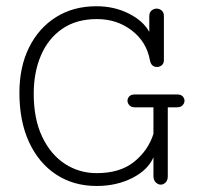

<svg xmlns="http://www.w3.org/2000/svg" viewBox="-20 -600 645 628"><path d="M295.9 8.3Q220.7 8.3 163.8 -29.1Q106.9 -66.4 75.2 -134.8Q43.5 -203.1 43.5 -296.4Q43.5 -381.3 75.2 -445.1Q106.9 -508.8 163.6 -544.2Q220.2 -579.6 295.4 -579.6Q353.5 -579.6 401.1 -555.7Q448.7 -531.7 468.3 -495.6V-547.4Q468.3 -559.6 475.8 -565.7Q483.4 -571.8 492.2 -571.8Q501.5 -571.8 508.8 -565.7Q516.1 -559.6 516.1 -546.9V-403.8Q516.1 -392.1 509 -386.5Q502 -380.9 493.7 -380.9Q474.1 -380.9 470.2 -403.8Q459 -463.9 410.6 -500.7Q362.3 -537.6 296.9 -537.6Q230 -537.6 183.8 -505.9Q137.7 -474.1 114 -418.9Q90.3 -363.8 90.3 -293Q90.3 -210.9 117.9 -152.8Q145.5 -94.7 192.1 -64.2Q238.8 -33.7 296.4 -33.7Q372.6 -33.7 418.5 -70.6Q464.4 -107.4 481.9 -162.1V-249H421.4Q409.2 -249 403.1 -255.9Q397 -262.7 397 -270.5Q397 -278.3 402.8 -284.7Q408.7 -291 420.9 -291H559.6Q571.8 -291 577.6 -284.7Q583.5 -278.3 583.5 -270.5Q583.5 -262.7 577.4 -255.9Q571.3 -249 558.6 -249H528.8V-23.9Q528.8 -10.3 521.7 -3.2Q514.6 3.9 505.9 3.9Q497.1 3.9 489.5 -3.4Q481.9 -10.7 481.9 -24.9V-85.4Q463.9 -43.9 412.6 -17.8Q361.3 8.3 295.9 8.3Z"/></svg>

Font: Cutive Mono
Style: Regular
Weight: 400
Designer: Vernon Adams
Foundry: Vernon Adams
Version: Version 1.110; ttfautohint (v1.8.4.7-5d5b)